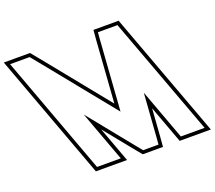

<svg xmlns="http://www.w3.org/2000/svg" viewBox="-435 -1006 1444 1292"><g transform="rotate(-20 287.5 -360.0)"><path d="M197.6 -20 229 65H59L27.6 -20L-223.1 -700L-254.5 -785H-114.5L-72.7 -734L334.8 -231L370.3 -734L374.5 -785H514.5L545.9 -700L797.6 -20L829 65H659L627.6 -20L525.5 -297L503.2 14L499 65H389L347.2 14L95.5 -297ZM264.8 90 171.3 -163.5 327.8 29.8 377.1 90H522L528.1 15.9L542.1 -179.6L641.5 90H864.8L821.1 -28.7L569.3 -708.6L531.9 -810H351.5L345.4 -735.9L314.3 -296L-53.3 -749.8L-102.7 -810H-290.4L41.5 90Z"/></g></svg>

Font: Nordica Plus
Style: NordicaClassicBkOpOblOl
Weight: 900
Version: Version 1.01